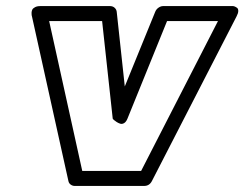

<svg xmlns="http://www.w3.org/2000/svg" viewBox="-20 -592 811 637"><path d="M85.9 -538.1Q85.4 -539.6 85 -541.7Q84.5 -543.9 84.7 -549.8Q85 -555.7 87.2 -560.1Q89.4 -564.5 96.2 -568.1Q103 -571.8 113.8 -571.8H345.2Q354 -571.8 360.1 -566.4Q366.2 -561 367.2 -553.2L394 -305.2L495.1 -553.2Q498.5 -561.5 506.1 -566.7Q513.7 -571.8 521 -571.8H746.1Q746.1 -571.3 750 -571.8Q753.9 -572.3 758.3 -570.6Q762.7 -568.8 766.6 -565.9Q770.5 -563 770.5 -555.7Q770.5 -548.3 765.1 -538.1L483.9 8.8Q475.6 24.9 458 24.9H228Q220.7 24.9 214.6 20.5Q208.5 16.1 207 8.8ZM143.1 -522 252.9 -24.9H448.2L703.1 -522H534.2L402.8 -198.2Q398.4 -187.5 391.8 -183.6Q385.3 -179.7 378.9 -181.6Q372.6 -183.6 366.9 -187.3Q361.3 -190.9 357.4 -194.3L354 -198.2L318.8 -522Z"/></svg>

Font: Trueno Black Outline
Style: Italic
Weight: 900
Width: 6
Designer: Julieta Ulanovsky
Foundry: Julieta Ulanovsky
Version: Version 3.001b | FøM Fix